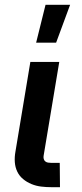

<svg xmlns="http://www.w3.org/2000/svg" viewBox="-20 -777 340 797"><path d="M193 0Q172 0 151 -2.5Q130 -5 110.5 -13Q91 -21 75.5 -34Q60 -47 51.5 -65Q43 -83 41.5 -104Q40 -125 44 -147L106 -520H226L161 -130Q160 -124 161.5 -117.5Q163 -111 168 -107Q173 -103 179.5 -102Q186 -101 192 -101H228L229 0ZM130 -600 169 -757H271L213 -600Z"/></svg>

Font: Iosevka Aile
Style: Bold Italic
Weight: 700
Italic angle: -9°
Designer: Belleve Invis
Foundry: Belleve Invis
Version: Version 28.0.1; ttfautohint (v1.8.4)